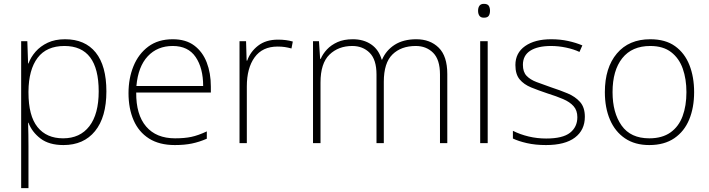

<svg xmlns="http://www.w3.org/2000/svg" viewBox="-20 -744 3687 998"><path d="M318 -540Q422 -540 477.5 -471Q533 -402 533 -269Q533 -135 474 -62.5Q415 10 310 10Q235 10 190.5 -24Q146 -58 128 -106H126Q127 -76 127.5 -44.5Q128 -13 128 16V234H90V-530H122L126 -414H128Q140 -447 165 -475.5Q190 -504 228 -522Q266 -540 318 -540ZM315 -505Q222 -505 175.5 -443.5Q129 -382 128 -269V-263Q128 -142 175 -83.5Q222 -25 308 -25Q396 -25 444.5 -88Q493 -151 493 -269Q493 -505 315 -505Z M878 -540Q946 -540 989.5 -507.5Q1033 -475 1054.5 -419.5Q1076 -364 1076 -294V-263H688Q687 -148 739.5 -86.5Q792 -25 890 -25Q939 -25 974.5 -32.5Q1010 -40 1055 -61V-23Q1016 -6 977.5 2Q939 10 889 10Q808 10 754.5 -24Q701 -58 674.5 -119Q648 -180 648 -260Q648 -337 674 -400.5Q700 -464 751 -502Q802 -540 878 -540ZM878 -505Q798 -505 748 -451.5Q698 -398 689 -297H1036Q1036 -390 997 -447.5Q958 -505 878 -505Z M1425 -538Q1447 -538 1466 -535.5Q1485 -533 1502 -528L1495 -492Q1477 -497 1460.5 -499.5Q1444 -502 1423 -502Q1344 -502 1303.5 -446Q1263 -390 1263 -295V0H1225V-530H1259L1262 -429H1265Q1281 -475 1321.5 -506.5Q1362 -538 1425 -538Z M2144 -540Q2216 -540 2260.5 -496Q2305 -452 2305 -359V0H2267V-357Q2267 -434 2231.5 -469.5Q2196 -505 2141 -505Q2065 -505 2020 -461Q1975 -417 1975 -319V0H1937V-357Q1937 -434 1901.5 -469.5Q1866 -505 1811 -505Q1739 -505 1692.5 -460Q1646 -415 1646 -315V0H1607V-530H1638L1644 -438H1647Q1658 -464 1679.5 -487Q1701 -510 1734 -525Q1767 -540 1814 -540Q1870 -540 1909.5 -513Q1949 -486 1964 -434H1966Q1987 -483 2032 -511.5Q2077 -540 2144 -540Z M2495 -724Q2514 -724 2520.5 -714Q2527 -704 2527 -688Q2527 -672 2520.5 -662Q2514 -652 2495 -652Q2479 -652 2472 -662Q2465 -672 2465 -688Q2465 -704 2472 -714Q2479 -724 2495 -724ZM2515 -530V0H2476V-530Z M3020 -137Q3020 -68 2968.5 -29Q2917 10 2818 10Q2763 10 2719 0Q2675 -10 2646 -24V-64Q2684 -45 2728 -34.5Q2772 -24 2819 -24Q2905 -24 2943 -54Q2981 -84 2981 -135Q2981 -170 2961.5 -192Q2942 -214 2907 -229Q2872 -244 2827 -258Q2779 -274 2741 -289.5Q2703 -305 2681 -331.5Q2659 -358 2659 -406Q2659 -469 2709.5 -504.5Q2760 -540 2845 -540Q2892 -540 2933 -531Q2974 -522 3007 -508L2992 -474Q2963 -488 2923 -496.5Q2883 -505 2844 -505Q2775 -505 2736.5 -480.5Q2698 -456 2698 -407Q2698 -370 2717 -350Q2736 -330 2769 -317.5Q2802 -305 2845 -290Q2891 -275 2930.5 -258.5Q2970 -242 2995 -214Q3020 -186 3020 -137Z M3588 -265Q3588 -185 3562.5 -123Q3537 -61 3485 -25.5Q3433 10 3355 10Q3280 10 3228.5 -25Q3177 -60 3150.5 -122Q3124 -184 3124 -265Q3124 -392 3186.5 -466Q3249 -540 3360 -540Q3439 -540 3489 -504Q3539 -468 3563.5 -406Q3588 -344 3588 -265ZM3164 -265Q3164 -158 3211 -91.5Q3258 -25 3355 -25Q3422 -25 3465 -55.5Q3508 -86 3528 -140Q3548 -194 3548 -265Q3548 -333 3529 -387Q3510 -441 3468.5 -473Q3427 -505 3360 -505Q3265 -505 3214.5 -441.5Q3164 -378 3164 -265Z"/></svg>

Font: Noto Sans Bengali ExtraLight
Style: Regular
Weight: 200
Designer: Jelle Bosma - Monotype Design Team
Foundry: Monotype Imaging Inc.
Version: Version 2.003; ttfautohint (v1.8.4.7-5d5b)